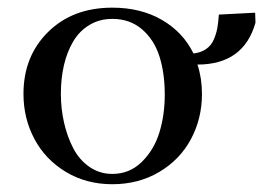

<svg xmlns="http://www.w3.org/2000/svg" viewBox="-20 -472 726 499"><path d="M41 -228Q41 -325.7 105 -388.9Q168.9 -452.1 272 -452.1Q345.7 -452.1 400.6 -420.4Q455.6 -388.7 482.9 -333Q502.4 -335.4 515.6 -344.5Q528.8 -353.5 535.4 -368.7Q542 -383.8 544.7 -398.4Q547.4 -413.1 548.8 -434.1L643.1 -439L644 -413.1Q613.3 -304.2 493.2 -304.2Q504.9 -268.6 504.9 -228Q504.9 -163.6 476.1 -110.1Q447.3 -56.6 393.6 -24.9Q339.8 6.8 272 6.8Q204.6 6.8 151.4 -25.1Q98.1 -57.1 69.6 -110.6Q41 -164.1 41 -228ZM138.2 -228Q138.2 -189.5 146.5 -153.1Q154.8 -116.7 170.4 -86.7Q186 -56.6 212.4 -38.3Q238.8 -20 272 -20Q316.9 -20 348.6 -51.3Q380.4 -82.5 394.3 -127.9Q408.2 -173.3 408.2 -226.1Q408.2 -282.2 394.3 -325.7Q380.4 -369.1 348.9 -396Q317.4 -422.9 272 -422.9Q238.8 -422.9 212.6 -407.2Q186.5 -391.6 170.4 -364.5Q154.3 -337.4 146.2 -302.7Q138.2 -268.1 138.2 -228Z"/></svg>

Font: Dehuti Alt
Style: Bold
Weight: 700
Version: Version 1.2